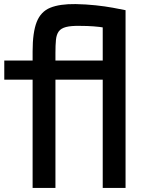

<svg xmlns="http://www.w3.org/2000/svg" viewBox="-20 -922 705 942"><path d="M140 -634H252V0H140ZM351 -902Q402 -901 449 -896Q496 -891 534 -884Q572 -877 596 -872V-766Q546 -777 494.5 -786Q443 -795 373 -795Q329 -796 304 -789.5Q279 -783 268 -767.5Q257 -752 254.5 -726.5Q252 -701 252 -662V-494H140V-670Q140 -763 160 -814Q180 -865 226.5 -884Q273 -903 351 -902ZM591 -625V-531H1V-625ZM484 0V-804H596V0Z"/></svg>

Font: Matangi
Style: Bold
Weight: 700
Designer: Prashant Pant
Foundry: The Graphic Ant
Version: Version 3.002